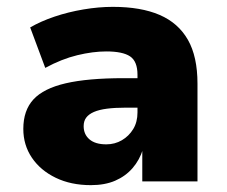

<svg xmlns="http://www.w3.org/2000/svg" viewBox="-20 -529 661 560"><path d="M245 11Q187 11 142.5 -10.5Q98 -32 73 -69Q48 -106 48 -153Q48 -207 77.5 -239Q107 -271 171.5 -286Q236 -301 341 -301H401V-215H346Q315 -215 292 -212Q269 -209 254 -202.5Q239 -196 231.5 -186Q224 -176 224 -161Q224 -137 241 -122.5Q258 -108 290 -108Q315 -108 335.5 -120Q356 -132 368.5 -152.5Q381 -173 381 -201V-311Q381 -350 359.5 -364.5Q338 -379 290 -379Q251 -379 205.5 -368Q160 -357 112 -331L68 -449Q99 -467 139 -480.5Q179 -494 223.5 -501.5Q268 -509 309 -509Q391 -509 445.5 -485.5Q500 -462 528 -413Q556 -364 556 -285V0H395V-94H397Q387 -62 366.5 -38.5Q346 -15 316 -2Q286 11 245 11Z"/></svg>

Font: Nunito Sans 10pt Black
Style: Regular
Weight: 900
Designer: Vernon Adams
Foundry: Vernon Adams
Version: Version 3.101;gftools[0.9.27]